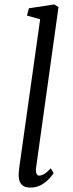

<svg xmlns="http://www.w3.org/2000/svg" viewBox="-20 -838 330 868"><path d="M143 -79Q141 -62 145.2 -53Q149.5 -44 156.5 -44Q166.5 -44 179 -51Q191.5 -58 209.5 -77L222.5 -55.5Q218.5 -48.5 204.8 -32.8Q191 -17 169 -3.5Q147 10 117 10Q100 10 88 4Q76 -2 70 -15.5Q64 -29 64.5 -50.5Q64.5 -54 65 -60Q65.5 -66 66.2 -72.5Q67 -79 67.5 -83.5L161.5 -751L102 -767.5L110.5 -800.5L225.5 -818L244.5 -806Z"/></svg>

Font: Merriweather 7pt Light
Style: Italic
Weight: 300
Italic angle: -7.8°
Designer: Eben Sorkin
Foundry: Eben Sorkin
Version: Version 2.200;gftools[0.9.31]